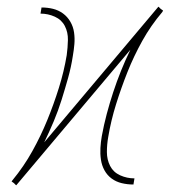

<svg xmlns="http://www.w3.org/2000/svg" viewBox="-20 -542 540 564"><path d="M28 2H27L21 -4L14 -9L17 -13Q50 -53 75 -98Q100 -143 119 -189.5Q138 -236 153 -284Q168 -332 176 -380Q179 -402 179.5 -424.5Q180 -447 170.5 -465.5Q161 -484 141 -493Q121 -502 99 -502L102 -520Q120 -520 136 -516Q152 -512 165 -502.5Q178 -493 186.5 -478.5Q195 -464 197.5 -447Q200 -430 198.5 -412.5Q197 -395 194 -378Q189 -345 180 -313Q171 -281 161 -249Q151 -217 138 -186Q125 -155 110 -124L445 -522H446L452 -516L459 -511L457 -507Q423 -467 398 -422Q373 -377 354.5 -330.5Q336 -284 321 -236Q306 -188 298 -140Q294 -118 294 -95.5Q294 -73 303.5 -54.5Q313 -36 333 -27Q353 -18 375 -18L372 0Q354 0 337.5 -4Q321 -8 308 -17.5Q295 -27 287 -41.5Q279 -56 276.5 -73Q274 -90 275 -107.5Q276 -125 279 -142Q285 -175 293.5 -207Q302 -239 312.5 -271Q323 -303 335.5 -334Q348 -365 363 -396Z"/></svg>

Font: Iosevka Thin
Style: Italic
Weight: 100
Italic angle: -9°
Monospace: yes
Designer: Belleve Invis
Foundry: Belleve Invis
Version: Version 32.5.0; ttfautohint (v1.8.4)